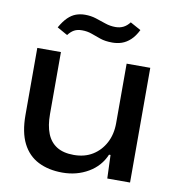

<svg xmlns="http://www.w3.org/2000/svg" viewBox="-81 -790 802 872"><g transform="rotate(10 319.5 -354.0)"><path d="M264 9Q200 9 152.5 -15Q105 -39 79.5 -89.5Q54 -140 54 -220V-529H163V-243Q163 -190 177.5 -153.5Q192 -117 222.5 -98Q253 -79 301 -79Q351 -79 387.5 -101.5Q424 -124 445 -163.5Q466 -203 466 -255V-529H575V0H470L466 -108H459Q436 -53 383 -22Q330 9 264 9ZM385 -612Q352 -612 329 -620Q306 -628 285.5 -635.5Q265 -643 241 -643Q219 -643 204.5 -635Q190 -627 177 -610L129 -637Q146 -667 163.5 -684Q181 -701 200.5 -708Q220 -715 242 -715Q269 -715 292.5 -707.5Q316 -700 339 -692Q362 -684 387 -684Q407 -684 423 -692Q439 -700 452 -717L501 -690Q486 -660 467.5 -643Q449 -626 428.5 -619Q408 -612 385 -612Z"/></g></svg>

Font: Mona Sans SemiExpanded Medium
Style: Regular
Weight: 500
Width: 6
Designer: Deni Anggara
Foundry: GitHub
Version: Version 2.000